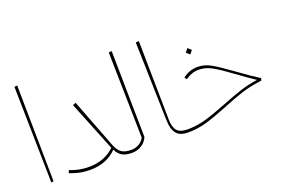

<svg xmlns="http://www.w3.org/2000/svg" viewBox="-99 -1048 2010 1373"><g transform="rotate(-20 906.5 -361.5)"><path d="M95 1 81 -732 103 -734 113 -1Z M726 -11 711 0Q663 0 635 -17Q607 -34 592 -68Q515 12 388 12Q344 12 308 4Q272 -4 235 -18L243 -39Q279 -25 313 -18Q347 -11 389 -11Q447 -11 496.5 -30Q546 -49 583 -85L430 -465L453 -475L595 -106Q613 -59 638.5 -40.5Q664 -22 713 -22Z M696 -11 713 -22Q744 -22 770.5 -36.5Q797 -51 812 -79L799 -732L822 -734L832 -78Q820 -45 787 -22.5Q754 0 711 0Z M1005 -733 1029 -735 1038 -133Q1039 -74 1063 -48Q1087 -22 1140 -22L1152 -11L1137 0Q1078 0 1050.5 -32Q1023 -64 1021 -132Z M1597 -299Q1703 -222 1760 -187L1756 -170L1737 -167Q1666 -158 1601.5 -137.5Q1537 -117 1450 -81Q1348 -40 1280 -20Q1212 0 1137 0L1122 -12L1139 -22Q1212 -22 1279.5 -41.5Q1347 -61 1446 -100Q1537 -136 1597.5 -155.5Q1658 -175 1728 -185Q1666 -226 1596 -278Q1509 -342 1460 -369Q1411 -396 1360 -396Q1332 -396 1308 -387.5Q1284 -379 1258 -361L1246 -379Q1275 -400 1302 -409Q1329 -418 1361 -418Q1411 -418 1460 -390.5Q1509 -363 1597 -299ZM1316 -542 1338 -569 1364 -546 1342 -519Z"/></g></svg>

Font: FiraGO Thin
Style: Italic
Weight: 100
Italic angle: -8°
Designer: bBox Type GmbH
Foundry: bBox Type GmbH
Version: Version 1.001